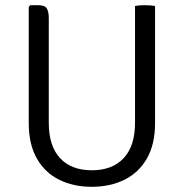

<svg xmlns="http://www.w3.org/2000/svg" viewBox="-20 -706 706 738"><path d="M576 -233Q576 -151.5 544.8 -97Q513.5 -42.5 458.5 -15.2Q403.5 12 332.5 12Q262 12 207.2 -15.2Q152.5 -42.5 121.5 -97Q90.5 -151.5 90.5 -233V-680L96.5 -686H127.5Q152.5 -686 160 -673.5Q167.5 -661 167.5 -636.5V-234Q167.5 -144.5 211 -98Q254.5 -51.5 333 -51.5Q411.5 -51.5 455.2 -98Q499 -144.5 499 -234V-683Q513.5 -686 536.5 -686Q560 -686 576 -683Z"/></svg>

Font: Signika SC Light
Style: Regular
Weight: 300
Designer: Anna Giedryś
Foundry: Anna Giedryś
Version: Version 2.000; ttfautohint (v1.8.3) -l 8 -r 50 -G 200 -x 9 -